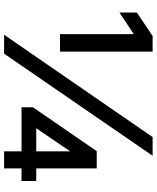

<svg xmlns="http://www.w3.org/2000/svg" viewBox="64 -810 747 914"><g transform="rotate(90 437.0 -353.5)"><path d="M226 -266H143V-669L219 -668L40 -549V-632L152 -707H226ZM236 0H146L633 -707H722ZM738 -369 563 -112 538 -153H842V-83H491V-137L700 -441H782V0H701V-378Z"/></g></svg>

Font: 42dot Sans Light
Style: Bold
Weight: 700
Version: Version 1.000